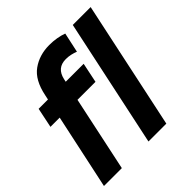

<svg xmlns="http://www.w3.org/2000/svg" viewBox="-195 -869 1010 1010"><g transform="rotate(-45 310.5 -364.0)"><path d="M5 0 124 -556Q143 -650 197.5 -689Q252 -728 326 -728Q354 -728 380.5 -723.5Q407 -719 428 -711L404 -600Q389 -606 371.5 -610Q354 -614 335 -614Q269 -614 254 -546L138 0ZM26 -419 49 -530H384L361 -419ZM336 0 488 -715H621L469 0Z"/></g></svg>

Font: Radio Canada Big SemiBold
Style: Italic
Weight: 600
Italic angle: -12°
Designer: Étienne Aubert Bonn
Foundry: Coppers and Brasses
Version: Version 1.001